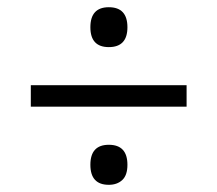

<svg xmlns="http://www.w3.org/2000/svg" viewBox="-20 -622 599 529"><path d="M331.1 -546.9Q331.1 -492.2 279.8 -492.2Q229 -492.2 229 -546.9Q229 -602.1 279.8 -602.1Q331.1 -602.1 331.1 -546.9ZM494.1 -328.1H64.9V-387.2H494.1ZM331.1 -168Q331.1 -139.2 316.9 -126Q302.7 -112.8 279.8 -112.8Q229 -112.8 229 -168Q229 -223.1 279.8 -223.1Q331.1 -223.1 331.1 -168Z"/></svg>

Font: Chattogram
Style: Regular
Weight: 400
Designer: Indian Type Foundry
Foundry: Monotype Imaging Inc.
Version: Version 1.01